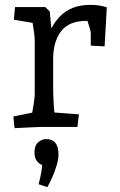

<svg xmlns="http://www.w3.org/2000/svg" viewBox="-20 -523 495 791"><path d="M40 5 35 -43 147 -66 107 -29Q109 -37 112.5 -57Q116 -77 119.5 -99.5Q123 -122 123 -134V-356Q123 -369 120 -391.5Q117 -414 113 -436.5Q109 -459 107 -469L147 -423L37 -442L42 -494H166L185 -476L199 -326L169 -358Q180 -385 194 -410.5Q208 -436 228.5 -457Q249 -478 279.5 -490.5Q310 -503 354 -503Q371 -503 387.5 -500.5Q404 -498 420 -493L411 -332L354 -335V-387Q354 -392 350 -406Q346 -420 340.5 -436.5Q335 -453 330 -464L377 -438Q367 -437 356.5 -437Q346 -437 336 -437Q264 -437 231.5 -394Q199 -351 199 -280V-164Q199 -125 202 -84Q205 -43 208 -25L171 -62L305 -52L299 0H150Q140 0 121 1Q102 2 80.5 3Q59 4 40 5ZM175 248 139 236Q142 225 146.5 205Q151 185 153 165.5Q155 146 148 138L175 161Q167 161 154.5 157Q142 153 132 140.5Q122 128 122 105Q122 76 137.5 63Q153 50 170 50Q221 50 221 113Q221 133 213.5 158Q206 183 195.5 207Q185 231 175 248Z"/></svg>

Font: Andada Pro
Style: Regular
Weight: 400
Designer: Carolina Giovagnoli
Foundry: Huerta Tipografica
Version: Version 3.003